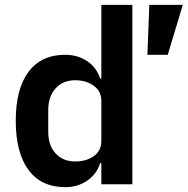

<svg xmlns="http://www.w3.org/2000/svg" viewBox="-20 -760 774 792"><path d="M398 -87H393Q379 -42 340 -15Q301 12 249 12Q150 12 97.5 -59Q45 -130 45 -262Q45 -393 97.5 -463.5Q150 -534 249 -534Q301 -534 340 -507.5Q379 -481 393 -436H398V-740H526V0H398ZM290 -94Q336 -94 367 -116Q398 -138 398 -179V-345Q398 -383 367 -406Q336 -429 290 -429Q240 -429 209.5 -395.5Q179 -362 179 -306V-216Q179 -160 209.5 -127Q240 -94 290 -94ZM672 -534H588L596 -740H734Z"/></svg>

Font: IBM Plex Sans SmBld
Style: Regular
Weight: 600
Designer: Mike Abbink, Paul van der Laan, Pieter van Rosmalen
Foundry: Bold Monday
Version: Version 3.005